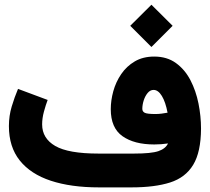

<svg xmlns="http://www.w3.org/2000/svg" viewBox="-20 -812 910 832"><path d="M544.4 -700.2 636.2 -791.5 728 -700.2 636.2 -608.4ZM708 -190.4Q678.2 -186 648.4 -186Q561.5 -186 510.7 -221.9Q460 -257.8 460 -338.9Q460 -376.5 470.9 -416.5Q481.9 -456.5 505.1 -490.7Q528.3 -524.9 564 -545.9Q599.6 -566.9 648.4 -566.9Q703.6 -566.9 742.4 -538.8Q781.2 -510.7 805.2 -464.6Q829.1 -418.5 840.1 -363.5Q851.1 -308.6 851.1 -254.4Q850.6 -152.8 817.1 -97.7Q783.7 -42.5 717 -21.2Q650.4 0 550.3 0H408.7Q287.6 0 200.2 -28.8Q112.8 -57.6 65.7 -116.5Q18.6 -175.3 18.6 -265.6Q18.6 -310.1 30.8 -350.6Q43 -391.1 58.1 -426.8L186.5 -378.9Q178.2 -356.9 170.4 -328.4Q162.6 -299.8 162.6 -272.9Q162.6 -212.4 219.5 -179.4Q276.4 -146.5 406.7 -146.5H560.5Q635.3 -146.5 666.3 -157Q697.3 -167.5 708 -190.4ZM706.1 -323.7Q697.3 -370.1 681.4 -396.2Q665.5 -422.4 645.5 -422.4Q630.9 -422.4 619.9 -409.2Q608.9 -396 602.8 -377Q596.7 -357.9 596.7 -340.3Q596.7 -328.6 607.4 -323.2Q618.2 -317.9 653.8 -317.9Q666.5 -317.9 679.9 -319.6Q693.4 -321.3 706.1 -323.7Z"/></svg>

Font: Vazir Black FD-WOL-UI
Style: Black-FD-WOL-UI
Weight: 900
Designer: Saber Rastikerdar
Foundry: Saber Rastikerdar
Version: Version 30.0.0